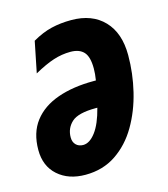

<svg xmlns="http://www.w3.org/2000/svg" viewBox="-90 -630 622 712"><g transform="rotate(-15 220.5 -274.0)"><path d="M152 10Q87 10 46.5 -26Q6 -62 6 -124Q6 -190 39 -233Q72 -276 131.5 -297Q191 -318 270 -318H279Q281 -330 282 -341.5Q283 -353 283 -363Q283 -408 266 -426.5Q249 -445 215 -445Q182 -445 149.5 -434.5Q117 -424 74 -400L98 -519Q136 -541 171.5 -549.5Q207 -558 248 -558Q328 -558 373.5 -510.5Q419 -463 419 -378Q419 -308 402.5 -239.5Q386 -171 353 -114.5Q320 -58 269.5 -24Q219 10 152 10ZM172 -99Q197 -99 220 -129.5Q243 -160 258 -219H252Q184 -219 159 -196Q134 -173 134 -138Q134 -120 144.5 -109.5Q155 -99 172 -99Z"/></g></svg>

Font: Noto Sans ExtraCondensed ExtraBold
Style: Italic
Weight: 800
Width: 2
Italic angle: -12°
Designer: Monotype Design Team
Foundry: Monotype Imaging Inc.
Version: Version 2.013; ttfautohint (v1.8.4.7-5d5b)